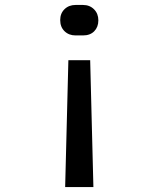

<svg xmlns="http://www.w3.org/2000/svg" viewBox="-20 -575 640 775"><path d="M285 -432Q258 -432 240.5 -449Q223 -466 223 -494Q223 -521 240.5 -538Q258 -555 285 -555H315Q342 -555 359.5 -537.5Q377 -520 377 -493Q377 -466 360.5 -449Q344 -432 315 -432ZM243 180 256 -332H344L357 180Z"/></svg>

Font: Pitagon Sans Mono Medium
Style: Regular
Weight: 500
Monospace: yes
Designer: Travis Tran
Foundry: Pitagon
Version: Version 1.001; ttfautohint (v1.8.4.7-5d5b);gftools[0.9.26]